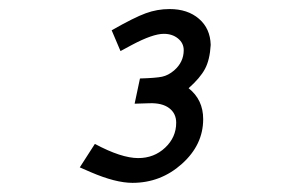

<svg xmlns="http://www.w3.org/2000/svg" viewBox="-20 -644 626 424"><path d="M246.1 -531.2 226.6 -577.1Q276.4 -605.5 301.8 -614.7Q327.1 -624 354.5 -624Q394.5 -624 419.4 -602.5Q444.3 -581.1 445.3 -544.9Q443.4 -511.7 432.6 -491.7Q421.9 -471.7 396.5 -449.2Q428.7 -423.8 428.7 -380.9Q428.7 -324.2 381.8 -282.2Q335 -240.2 272.5 -240.2Q235.4 -240.2 180.7 -263.7L156.2 -274.4L189.5 -326.2Q248 -294.9 285.2 -294.9Q320.3 -294.9 344.7 -317.9Q369.1 -340.8 369.1 -373Q369.1 -393.6 353.5 -405.3Q337.9 -417 309.6 -416L277.3 -415L289.1 -470.7Q324.2 -471.7 337.9 -474.6Q351.6 -477.5 364.3 -488.3Q385.7 -506.8 385.7 -533.2Q385.7 -548.8 373 -559.1Q360.4 -569.3 341.8 -569.3Q317.4 -569.3 271.5 -544.9Z"/></svg>

Font: Thabit-Bold-Oblique
Style: Bold Oblique
Weight: 700
Designer: Regenerated by Nadim Shaikli
Foundry: MAK Alagha
Version: 0.01